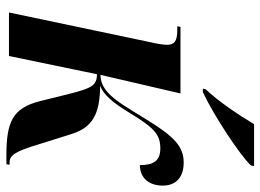

<svg xmlns="http://www.w3.org/2000/svg" viewBox="-127 -679 814 600"><g transform="rotate(90 280.0 -379.0)"><path d="M259 -615 257 -606H268C343 -641 466 -723 497 -756L499 -766H368C340 -719 296 -653 259 -615ZM466 8H493L495 -2H487C465 -2 453 -20 431 -93L400 -192C379 -261 338 -284 248 -285C276 -295 302 -326 334 -379C381 -457 403 -473 444 -473C483 -473 496 -451 496 -409C539 -410 560 -440 560 -481C560 -515 541 -546 488 -546C438 -546 407 -517 353 -429C317 -371 296 -333 269 -309C253 -295 236 -286 214 -286L272 -536H64L62 -526H74C110 -526 120 -516 120 -494C120 -484 117 -462 110 -433L19 0H155L212 -275C248 -275 256 -256 273 -190L296 -97C318 -11 361 8 466 8Z"/></g></svg>

Font: Noto Serif Display Condensed
Style: Bold Italic
Weight: 700
Width: 3
Italic angle: -12°
Designer: Monotype Design Team
Foundry: Monotype Imaging Inc.
Version: Version 2.009